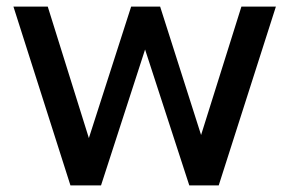

<svg xmlns="http://www.w3.org/2000/svg" viewBox="-20 -559 873 579"><path d="M284.7 0 417.5 -409.7 550.8 0H639.6L812 -539.1H708L586.4 -151.9L462.9 -539.1H375.5L248 -142.6L124 -539.1H20.5L192.4 0Z"/></svg>

Font: Winston
Style: Regular
Weight: 400
Designer: Vernon Adams, Kim Jin-seong, David Berlow, Cristiano Sobral
Foundry: The Winston Project Authors
Version: Version 3.004